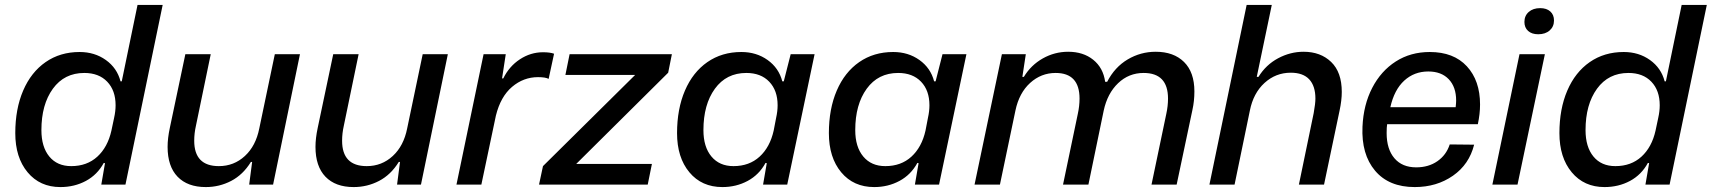

<svg xmlns="http://www.w3.org/2000/svg" viewBox="-20 -749 6945 779"><path d="M42 -209Q42 -307 74 -381.5Q106 -456 165 -497Q224 -538 303 -538Q364 -538 409.5 -505.5Q455 -473 469 -419H474L538 -729H640L489 0H391L406 -87L401 -88Q375 -40 328.5 -15Q282 10 225 10Q142 10 92 -50Q42 -110 42 -209ZM432 -219 443 -271Q449 -298 449 -322Q449 -382 415 -417.5Q381 -453 322 -453Q241 -453 194.5 -389Q148 -325 148 -221Q148 -153 180 -114Q212 -75 269 -75Q333 -75 375 -113.5Q417 -152 432 -219Z M660 -153Q660 -188 669 -230L732 -529H835L775 -239Q768 -208 768 -178Q768 -75 868 -75Q929 -75 973.5 -116Q1018 -157 1032 -228L1095 -529H1197L1088 0H991L1003 -92H998Q966 -40 918 -15Q870 10 815 10Q741 10 700.5 -32Q660 -74 660 -153Z M1260 -153Q1260 -188 1269 -230L1332 -529H1435L1375 -239Q1368 -208 1368 -178Q1368 -75 1468 -75Q1529 -75 1573.5 -116Q1618 -157 1632 -228L1695 -529H1797L1688 0H1591L1603 -92H1598Q1566 -40 1518 -15Q1470 10 1415 10Q1341 10 1300.5 -32Q1260 -74 1260 -153Z M1942 -529H2032L2017 -431H2022Q2046 -480 2089.5 -508.5Q2133 -537 2183 -537Q2212 -537 2228 -531L2206 -429Q2193 -436 2163 -436Q2104 -436 2057.5 -396.5Q2011 -357 1992 -280L1933 0H1832Z M2183 -75 2557 -445H2274L2291 -529H2706L2691 -454L2318 -84H2625L2608 0H2167Z M2727 -209Q2727 -307 2759 -381.5Q2791 -456 2850 -497Q2909 -538 2988 -538Q3049 -538 3094.5 -505.5Q3140 -473 3154 -419H3160L3188 -529H3285L3174 0H3076L3091 -87L3086 -88Q3060 -40 3013.5 -15Q2967 10 2911 10Q2827 10 2777 -50Q2727 -110 2727 -209ZM3119 -219 3129 -271Q3135 -298 3135 -322Q3135 -382 3101 -417.5Q3067 -453 3008 -453Q2927 -453 2880.5 -389Q2834 -325 2834 -221Q2834 -153 2866.5 -114Q2899 -75 2956 -75Q3020 -75 3062 -113.5Q3104 -152 3119 -219Z M3343 -209Q3343 -307 3375 -381.5Q3407 -456 3466 -497Q3525 -538 3604 -538Q3665 -538 3710.5 -505.5Q3756 -473 3770 -419H3776L3804 -529H3901L3790 0H3692L3707 -87L3702 -88Q3676 -40 3629.5 -15Q3583 10 3527 10Q3443 10 3393 -50Q3343 -110 3343 -209ZM3735 -219 3745 -271Q3751 -298 3751 -322Q3751 -382 3717 -417.5Q3683 -453 3624 -453Q3543 -453 3496.5 -389Q3450 -325 3450 -221Q3450 -153 3482.5 -114Q3515 -75 3572 -75Q3636 -75 3678 -113.5Q3720 -152 3735 -219Z M4045 -529H4142L4128 -437H4134Q4163 -485 4211 -512Q4259 -539 4314 -539Q4375 -539 4415.5 -506.5Q4456 -474 4464 -417H4472Q4503 -477 4555.5 -508Q4608 -539 4669 -539Q4742 -539 4784 -497.5Q4826 -456 4826 -378Q4826 -339 4818 -303L4754 0H4652L4712 -287Q4719 -319 4719 -349Q4719 -453 4620 -453Q4560 -453 4516.5 -411.5Q4473 -370 4458 -300L4396 0H4293L4353 -287Q4360 -319 4360 -349Q4360 -453 4263 -453Q4204 -453 4159.5 -412.5Q4115 -372 4100 -301L4037 0H3934Z M5038 -729H5140L5079 -437H5086Q5116 -486 5165.5 -512.5Q5215 -539 5269 -539Q5338 -539 5381 -497.5Q5424 -456 5424 -376Q5424 -342 5415 -300L5352 0H5250L5310 -290Q5317 -329 5317 -349Q5317 -400 5292 -427Q5267 -454 5217 -454Q5156 -454 5110.5 -412.5Q5065 -371 5051 -300L4989 0H4887Z M5508 -235Q5512 -324 5547.5 -392.5Q5583 -461 5643 -499.5Q5703 -538 5781 -538Q5878 -538 5931.5 -480Q5985 -422 5985 -325Q5985 -287 5976 -245H5608Q5606 -233 5606 -209Q5606 -144 5637.5 -107Q5669 -70 5726 -70Q5776 -70 5812 -95Q5848 -120 5862 -163L5961 -162Q5941 -82 5875 -36Q5809 10 5720 10Q5615 10 5559 -56.5Q5503 -123 5508 -235ZM5886 -314Q5888 -332 5888 -341Q5888 -396 5858 -427.5Q5828 -459 5775 -459Q5718 -459 5677.5 -422Q5637 -385 5621 -314Z M6145 -529H6248L6137 0H6035ZM6165 -660Q6165 -685 6182.5 -700.5Q6200 -716 6229 -716Q6255 -716 6270 -702.5Q6285 -689 6285 -666Q6285 -641 6267.5 -625.5Q6250 -610 6221 -610Q6195 -610 6180 -623.5Q6165 -637 6165 -660Z M6307 -209Q6307 -307 6339 -381.5Q6371 -456 6430 -497Q6489 -538 6568 -538Q6629 -538 6674.5 -505.5Q6720 -473 6734 -419H6739L6803 -729H6905L6754 0H6656L6671 -87L6666 -88Q6640 -40 6593.5 -15Q6547 10 6490 10Q6407 10 6357 -50Q6307 -110 6307 -209ZM6697 -219 6708 -271Q6714 -298 6714 -322Q6714 -382 6680 -417.5Q6646 -453 6587 -453Q6506 -453 6459.5 -389Q6413 -325 6413 -221Q6413 -153 6445 -114Q6477 -75 6534 -75Q6598 -75 6640 -113.5Q6682 -152 6697 -219Z"/></svg>

Font: Mona Sans Medium
Style: Italic
Weight: 500
Italic angle: -11.7°
Designer: Deni Anggara
Foundry: GitHub
Version: Version 2.000